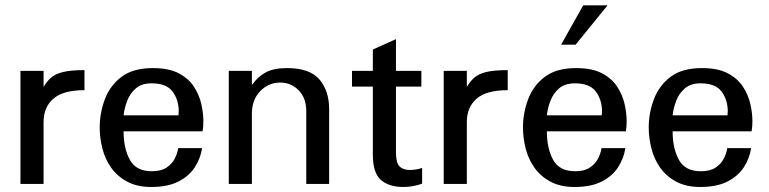

<svg xmlns="http://www.w3.org/2000/svg" viewBox="-20 -707 2954 738"><path d="M58.6 0V-434.6H147.5V-373Q160.2 -394.5 176.3 -408.7Q192.4 -422.9 222.2 -430.2Q252 -437.5 304.7 -437.5V-360.4Q222.7 -360.4 185.1 -327.6Q147.5 -294.9 147.5 -238.3V0Z M561.5 11.7Q506.8 11.7 468.8 -8.8Q430.7 -29.3 407.2 -62.5Q383.8 -95.7 373.5 -136.2Q363.3 -176.8 363.3 -216.8Q363.3 -273.4 383.3 -326.2Q403.3 -378.9 447.8 -412.1Q492.2 -445.3 567.4 -445.3Q628.9 -445.3 667 -425.3Q705.1 -405.3 725.6 -373.5Q746.1 -341.8 753.9 -306.6Q761.7 -271.5 761.7 -241.2Q761.7 -221.7 758.8 -202.1H455.1Q455.1 -136.7 479 -92.8Q502.9 -48.8 563.5 -48.8Q598.6 -48.8 619.6 -62.5Q640.6 -76.2 651.4 -96.7Q662.1 -117.2 665 -137.7H756.8Q751 -98.6 729 -64.5Q707 -30.3 666 -9.3Q625 11.7 561.5 11.7ZM455.1 -263.7H666Q667 -271.5 667 -282.2Q666 -325.2 642.6 -356Q619.1 -386.7 562.5 -386.7Q524.4 -386.7 502 -367.2Q479.5 -347.7 468.8 -319.3Q458 -291 455.1 -263.7Z M859.4 0V-434.6H948.2V-379.9Q968.8 -410.2 999.5 -427.7Q1030.3 -445.3 1083 -445.3Q1170.9 -445.3 1208 -401.4Q1245.1 -357.4 1245.1 -288.1V0H1157.2V-281.2Q1157.2 -329.1 1128.4 -359.4Q1099.6 -389.6 1057.6 -389.6Q1011.7 -389.6 980 -356.4Q948.2 -323.2 948.2 -270.5V0Z M1531.2 11.7Q1474.6 11.7 1443.8 -15.6Q1413.1 -43 1413.1 -112.3V-374H1333V-434.6H1413.1V-516.6L1502 -556.6V-434.6H1599.6V-374H1502V-120.1Q1502 -81.1 1515.6 -67.4Q1529.3 -53.7 1554.7 -53.7Q1580.1 -53.7 1602.5 -61.5V-1Q1566.4 11.7 1531.2 11.7Z M1685.5 0V-434.6H1774.4V-373Q1787.1 -394.5 1803.2 -408.7Q1819.3 -422.9 1849.1 -430.2Q1878.9 -437.5 1931.6 -437.5V-360.4Q1849.6 -360.4 1812 -327.6Q1774.4 -294.9 1774.4 -238.3V0Z M2188.5 11.7Q2133.8 11.7 2095.7 -8.8Q2057.6 -29.3 2034.2 -62.5Q2010.7 -95.7 2000.5 -136.2Q1990.2 -176.8 1990.2 -216.8Q1990.2 -273.4 2010.3 -326.2Q2030.3 -378.9 2074.7 -412.1Q2119.1 -445.3 2194.3 -445.3Q2255.9 -445.3 2293.9 -425.3Q2332 -405.3 2352.5 -373.5Q2373 -341.8 2380.9 -306.6Q2388.7 -271.5 2388.7 -241.2Q2388.7 -221.7 2385.7 -202.1H2082Q2082 -136.7 2106 -92.8Q2129.9 -48.8 2190.4 -48.8Q2225.6 -48.8 2246.6 -62.5Q2267.6 -76.2 2278.3 -96.7Q2289.1 -117.2 2292 -137.7H2383.8Q2377.9 -98.6 2356 -64.5Q2334 -30.3 2293 -9.3Q2252 11.7 2188.5 11.7ZM2082 -263.7H2293Q2293.9 -271.5 2293.9 -282.2Q2293 -325.2 2269.5 -356Q2246.1 -386.7 2189.5 -386.7Q2151.4 -386.7 2128.9 -367.2Q2106.4 -347.7 2095.7 -319.3Q2085 -291 2082 -263.7ZM2136.7 -535.2 2221.7 -686.5H2315.4L2192.4 -535.2Z M2671.9 11.7Q2617.2 11.7 2579.1 -8.8Q2541 -29.3 2517.6 -62.5Q2494.1 -95.7 2483.9 -136.2Q2473.6 -176.8 2473.6 -216.8Q2473.6 -273.4 2493.7 -326.2Q2513.7 -378.9 2558.1 -412.1Q2602.5 -445.3 2677.7 -445.3Q2739.3 -445.3 2777.3 -425.3Q2815.4 -405.3 2835.9 -373.5Q2856.4 -341.8 2864.3 -306.6Q2872.1 -271.5 2872.1 -241.2Q2872.1 -221.7 2869.1 -202.1H2565.4Q2565.4 -136.7 2589.4 -92.8Q2613.3 -48.8 2673.8 -48.8Q2709 -48.8 2730 -62.5Q2751 -76.2 2761.7 -96.7Q2772.5 -117.2 2775.4 -137.7H2867.2Q2861.3 -98.6 2839.4 -64.5Q2817.4 -30.3 2776.4 -9.3Q2735.4 11.7 2671.9 11.7ZM2565.4 -263.7H2776.4Q2777.3 -271.5 2777.3 -282.2Q2776.4 -325.2 2752.9 -356Q2729.5 -386.7 2672.9 -386.7Q2634.8 -386.7 2612.3 -367.2Q2589.8 -347.7 2579.1 -319.3Q2568.4 -291 2565.4 -263.7Z"/></svg>

Font: Padauk Book
Style: Regular
Weight: 400
Designer: Debbi Hosken, Becca Hirsbrunner Spalinger
Foundry: SIL International
Version: Version 5.000